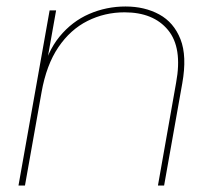

<svg xmlns="http://www.w3.org/2000/svg" viewBox="-20 -572 654 592"><path d="M37 0 133 -540H153L57 0ZM467 0 523 -317Q543 -425 498 -479.5Q453 -534 364 -534Q303 -534 250 -507.5Q197 -481 160 -426.5Q123 -372 108 -287L109 -340Q125 -412 163.5 -459Q202 -506 255 -529Q308 -552 367 -552Q426 -552 471 -527.5Q516 -503 536.5 -451Q557 -399 542 -315L486 0Z"/></svg>

Font: Poppins Variable
Style: Italic
Weight: 100
Italic angle: -10°
Designer: Jonny Pinhorn
Foundry: Indian Type Foundry
Version: Version 6.000